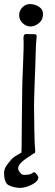

<svg xmlns="http://www.w3.org/2000/svg" viewBox="-49 -749 269 942"><path d="M162 -680Q162 -652 142 -635.5Q122 -619 101 -619Q80 -619 62.5 -635Q45 -651 45 -675Q45 -696 60.5 -712.5Q76 -729 97 -729Q122 -729 142 -716Q162 -703 162 -680ZM139 121Q139 140 110 155.5Q81 171 51 173Q22 173 -6 160Q-17 155 -23 139.5Q-29 124 -29 101Q-29 83 -20 68Q-11 53 8 32Q20 19 56 0Q56 -3 56.5 -9.5Q57 -16 57 -27L58 -136L60 -310Q60 -338 64 -430Q68 -533 67 -543L66 -560Q66 -571 69 -576.5Q72 -582 80 -582L122 -581Q131 -581 131 -570Q131 -565 130 -560Q129 -555 129 -550Q127 -529 125 -458Q125 -435 121 -341Q120 -310 119 -280.5Q118 -251 118 -229Q118 -181 119.5 -107.5Q121 -34 123 -20Q124 -16 124 -9Q124 -4 123 -1Q122 2 118 3Q75 30 57.5 46Q40 62 40 78Q40 86 49 97.5Q58 109 68 109Q96 109 106 102.5Q116 96 119 96Q123 96 131 106Q139 116 139 121Z"/></svg>

Font: Barriecito
Style: Regular
Weight: 400
Designer: Pablo Cosgaya & Sergio Jiménez
Foundry: Pablo Cosgaya & Sergio Jiménez
Version: Version 1.001